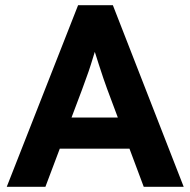

<svg xmlns="http://www.w3.org/2000/svg" viewBox="-20 -720 734 740"><path d="M6 0 281 -700H415L688 0H534L393 -377Q387 -393 378.5 -418Q370 -443 361 -471Q352 -499 344 -524.5Q336 -550 332 -567H359Q353 -545 345.5 -520.5Q338 -496 330 -470.5Q322 -445 313 -421Q304 -397 296 -374L155 0ZM134 -147 183 -267H504L554 -147Z"/></svg>

Font: Our Lexend SemiBold
Style: Regular
Weight: 600
Designer: Bonnie Shaver-Troup, Thomas Jockin
Foundry: Lexend
Version: Version 1.007